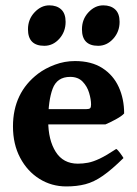

<svg xmlns="http://www.w3.org/2000/svg" viewBox="-20 -666 500 700"><path d="M432.6 -252.4Q424.8 -243.2 401.9 -230.7Q378.9 -218.3 364.3 -212.4H83.5L84 -268.1H294.4Q305.2 -268.1 308.6 -271.5Q312 -274.9 312 -284.7Q312 -303.7 304.9 -327.4Q297.9 -351.1 281.2 -368.4Q264.6 -385.7 235.8 -385.7Q188 -385.7 171.9 -342.5Q155.8 -299.3 155.8 -225.1Q155.8 -155.8 183.1 -112.5Q210.4 -69.3 263.7 -69.3Q282.7 -69.3 301 -72.8Q319.3 -76.2 343.5 -87.6Q367.7 -99.1 403.8 -123Q409.7 -119.6 418.9 -106.7Q428.2 -93.8 430.2 -89.8Q387.2 -47.4 354.7 -24.9Q322.3 -2.4 291.3 5.6Q260.3 13.7 221.7 13.7Q168 13.7 123.8 -13.9Q79.6 -41.5 53.5 -90.8Q27.3 -140.1 27.3 -205.1Q27.3 -328.1 119.6 -397.9Q145 -417 180.2 -430.2Q215.3 -443.4 253.4 -443.4Q313.5 -443.4 353.3 -417.7Q393.1 -392.1 412.8 -348.9Q432.6 -305.7 432.6 -252.4ZM219.2 -586.4Q219.2 -550.3 196.3 -524.7Q173.3 -499 141.6 -499Q82 -499 82 -559.1Q82 -595.7 106 -621.1Q129.9 -646.5 159.7 -646.5Q187 -646.5 203.1 -631.6Q219.2 -616.7 219.2 -586.4ZM416 -586.4Q416 -550.3 392.8 -524.7Q369.6 -499 337.9 -499Q278.8 -499 278.8 -559.1Q278.8 -595.7 302.5 -621.1Q326.2 -646.5 356.4 -646.5Q383.8 -646.5 399.9 -631.6Q416 -616.7 416 -586.4Z"/></svg>

Font: Namdhinggo ExtraBold
Style: Regular
Weight: 800
Designer: Victor Gaultney
Foundry: SIL International
Version: Version 3.001